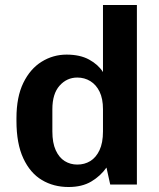

<svg xmlns="http://www.w3.org/2000/svg" viewBox="-20 -740 637 770"><path d="M255 10Q195 10 148 -18Q101 -46 73.5 -105Q46 -164 46 -255V-266Q46 -351 73.5 -407.5Q101 -464 147 -492.5Q193 -521 247 -521Q301 -521 337.5 -501Q374 -481 393 -451V-720H529V0H422L407 -68Q383 -34 346 -12Q309 10 255 10ZM290 -80Q319 -80 342 -94Q365 -108 379 -137.5Q393 -167 393 -213V-302Q393 -344 379.5 -372Q366 -400 342.5 -414.5Q319 -429 290 -429Q248 -429 219 -396.5Q190 -364 190 -302V-213Q190 -167 203.5 -137.5Q217 -108 239.5 -94Q262 -80 290 -80Z"/></svg>

Font: Chivo Medium SemiBold
Style: Regular
Weight: 600
Version: Version 2.002